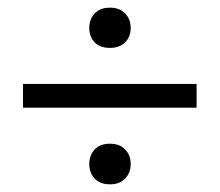

<svg xmlns="http://www.w3.org/2000/svg" viewBox="-20 -538 573 501"><path d="M267 -57Q241 -57 227 -72Q213 -87 213 -110Q213 -133 227 -148Q241 -163 267 -163Q292 -163 306.5 -148Q321 -133 321 -110Q321 -87 306.5 -72Q292 -57 267 -57ZM267 -413Q241 -413 227 -427.5Q213 -442 213 -465Q213 -488 227 -503Q241 -518 267 -518Q292 -518 306.5 -503Q321 -488 321 -465Q321 -442 306.5 -427.5Q292 -413 267 -413ZM40 -257V-319H493V-257Z"/></svg>

Font: Geist Light
Style: Regular
Weight: 400
Designer: Basement.studio, Andrés Briganti, Mateo Zaragoza
Foundry: Basement.studio, Vercel, Andrés Briganti, Guido Ferreyra, Mateo Zaragoza
Version: Version 1.401